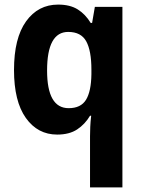

<svg xmlns="http://www.w3.org/2000/svg" viewBox="-20 -642 625 836"><path d="M372 -49Q372 -68 373 -90Q374 -112 377 -138H372Q350 -101 316 -78.5Q282 -56 229 -56Q144 -56 92.5 -128.5Q41 -201 41 -337Q41 -476 93.5 -549Q146 -622 233 -622Q285 -622 318.5 -601Q352 -580 375 -542H381L393 -612H513V174H372ZM279 -171Q332 -171 354.5 -207.5Q377 -244 378 -319V-339Q378 -421 355.5 -462Q333 -503 277 -503Q185 -503 185 -335Q185 -171 279 -171Z"/></svg>

Font: Noto Sans Malayalam UI SemiCondensed
Style: Bold
Weight: 700
Width: 4
Designer: Jelle Bosma - Monotype Design Team
Foundry: Monotype Imaging Inc.
Version: Version 2.104; ttfautohint (v1.8.4.7-5d5b)